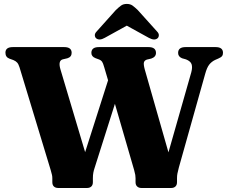

<svg xmlns="http://www.w3.org/2000/svg" viewBox="-20 -934 1132 954"><path d="M865 -671Q865 -700 902 -700H1051.5Q1088 -700 1088 -671.5Q1088 -661.5 1083.2 -655.2Q1078.5 -649 1064.5 -643L1048.5 -636Q1031 -627.5 1019.5 -612.8Q1008 -598 999.5 -567L868.5 -101Q863.5 -81.5 861.5 -71.5Q859.5 -61.5 859.5 -48.5V-29Q859.5 -14.5 851.5 -7.2Q843.5 0 831 0H682Q670 0 661.8 -7.2Q653.5 -14.5 653.5 -29V-48.5Q653.5 -57 652.2 -64.8Q651 -72.5 646.5 -89L551 -418L450.5 -101Q446 -88 443.8 -76.2Q441.5 -64.5 441.5 -48.5V-29Q441.5 -14.5 433.5 -7.2Q425.5 0 413 0H269Q256 0 248 -7.2Q240 -14.5 240 -29V-48.5Q240 -58 238.2 -65.2Q236.5 -72.5 232 -88.5L77 -599.5Q72 -615.5 65.2 -623Q58.5 -630.5 46.5 -635.5L27 -642.5Q7 -650 7 -672Q7 -700 43.5 -700H299Q336 -700 336 -671.5Q336 -651 315 -644.5L291.5 -639Q268 -632.5 280 -590.5L403 -178L517 -535L498 -599.5Q492 -621 487 -627.8Q482 -634.5 473.5 -638L454.5 -645Q434 -653 434 -671Q434 -700 471 -700H718Q755 -700 755 -671Q755 -651 731.5 -643L710 -638Q698 -634 695.2 -624.2Q692.5 -614.5 699 -590L817 -177L930.5 -575Q937 -599.5 932 -614.8Q927 -630 904 -639L884.5 -644.5Q865 -652.5 865 -671ZM762.5 -743.5Q747 -731 719.5 -746L610 -806.5L500.5 -746Q474 -731 458 -743.5Q452 -748.5 451.2 -758.2Q450.5 -768 461 -778.5L555.5 -884Q569.5 -897.5 581 -906Q592.5 -914.5 610 -914.5Q627.5 -914.5 639 -906Q650.5 -897.5 664.5 -884L759.5 -778.5Q770 -768 769.2 -758.2Q768.5 -748.5 762.5 -743.5Z"/></svg>

Font: Fraunces 9pt S000
Style: Bold
Weight: 700
Version: Version 1.000; ttfautohint (v1.8.3)